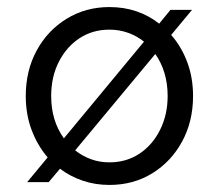

<svg xmlns="http://www.w3.org/2000/svg" viewBox="-20 -516 620 544"><path d="M290 8Q250 8 214.5 -4Q179 -16 150 -38L118 0H57L115 -70Q86 -104 69.5 -148Q53 -192 53 -244Q53 -316 84 -373Q115 -430 169 -463Q223 -496 290 -496Q331 -496 366.5 -484Q402 -472 431 -449L463 -488H524L465 -417Q494 -384 510.5 -340Q527 -296 527 -244Q527 -172 496 -115Q465 -58 411.5 -25Q358 8 290 8ZM161 -124 388 -398Q368 -414 343 -423Q318 -432 290 -432Q242 -432 205 -407.5Q168 -383 146.5 -340.5Q125 -298 125 -244Q125 -174 161 -124ZM290 -56Q338 -56 375 -80.5Q412 -105 433.5 -148Q455 -191 455 -244Q455 -279 446 -309Q437 -339 420 -363L193 -90Q213 -74 237.5 -65Q262 -56 290 -56Z"/></svg>

Font: Red Hat Text VF
Style: Regular
Weight: 400
Designer: Pentagram, MCKL
Foundry: Pentagram, MCKL
Version: Version 1.023